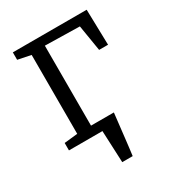

<svg xmlns="http://www.w3.org/2000/svg" viewBox="-177 -655 854 939"><g transform="rotate(-30 250.0 -186.0)"><path d="M236 180Q235 157.5 234 134.8Q233 112 232 89.5Q231 67 230 44.5Q229 22 228 0L179 -51H322Q319.5 -28 316.8 -5Q314 18 311.5 41.2Q309 64.5 306.2 87.8Q303.5 111 300.8 134Q298 157 295 180ZM39 0V-42L114.5 -50V-495.5L41 -510.5V-552.5H458L463 -352H412.5L388.5 -498.5L193 -502.5V-50L310 -42V0Z"/></g></svg>

Font: Merriweather 24pt Light
Style: Regular
Weight: 300
Designer: Eben Sorkin
Foundry: Eben Sorkin
Version: Version 2.100